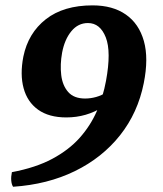

<svg xmlns="http://www.w3.org/2000/svg" viewBox="-20 -526 608 715"><path d="M324.7 -506Q399.8 -506 448.7 -471.8Q497.6 -437.7 515.8 -373.2Q533.9 -308.7 515.4 -216.5Q493.4 -105.9 427 -22.2Q360.6 61.5 258.9 111.2Q157.3 160.9 28.7 169.5Q23.1 160.9 21.9 146.4Q20.7 131.9 24.3 115.1Q112.9 98.5 174.6 65.5Q236.3 32.5 276.7 -12.7Q317 -58 340.5 -111.9Q363.9 -165.8 374.8 -225.1Q394.8 -333.7 373.9 -386.9Q352.9 -440.2 307.5 -440.2Q270.8 -440.2 245.8 -409.8Q220.7 -379.5 211.3 -330Q203.3 -285.6 208 -246.5Q212.7 -207.4 234 -183.3Q255.3 -159.1 296.9 -159.1Q317.2 -159.1 337.8 -164.8Q358.4 -170.4 378.6 -183.7L364.5 -128.7Q333.2 -108.5 298.8 -98.6Q264.5 -88.7 227 -88.7Q162.2 -88.7 121.9 -117.5Q81.7 -146.4 67.9 -197.6Q54 -248.7 67 -315.4Q85 -402.9 150.9 -454.5Q216.8 -506 324.7 -506Z"/></svg>

Font: Vollkorn
Style: Italic
Weight: 400
Italic angle: -11°
Designer: Friedrich Althausen
Foundry: Friedrich Althausen
Version: Version 5.001